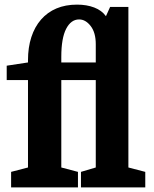

<svg xmlns="http://www.w3.org/2000/svg" viewBox="-20 -810 665 830"><path d="M313 -790Q263 -790 224 -773.5Q185 -757 157.5 -725.5Q130 -694 115.5 -649.5Q101 -605 101 -550V-540L9 -526V-464H101V-86L28 -67V0H317V-67L245 -86V-464H394V-86L330 -67V0H608V-67L535 -86V-780H456L438 -740Q420 -765 387.5 -777.5Q355 -790 313 -790ZM245 -540V-564Q245 -645 266 -685.5Q287 -726 322 -726Q350 -726 372 -697.5Q394 -669 394 -619V-540Z"/></svg>

Font: GradeGX
Style: Regular
Weight: 100
Width: 1
Designer: Adam Twardoch
Foundry: Adam Twardoch
Version: Version 2.002; DEVELOPMENT